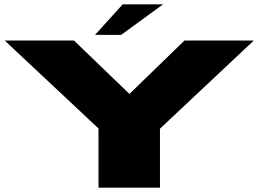

<svg xmlns="http://www.w3.org/2000/svg" viewBox="-20 -861 1184 881"><path d="M432 0H714V-270.5L1144.5 -675H826.5L574 -430L319.5 -675H1.5L432 -271.5ZM416 -701H536L728 -841H543Z"/></svg>

Font: Anybody ExtraExpanded Black
Style: Regular
Weight: 900
Width: 8
Version: Version 1.113;gftools[0.9.25]